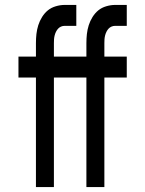

<svg xmlns="http://www.w3.org/2000/svg" viewBox="-20 -760 590 780"><path d="M126 0V-445H55V-530H126V-585Q126 -604 128 -622Q130 -640 135.5 -657.5Q141 -675 151 -691Q161 -707 174.5 -718Q188 -729 206.5 -734.5Q225 -740 243 -740H290V-655H243Q235 -655 228 -652Q221 -649 216 -643.5Q211 -638 207.5 -631Q204 -624 202 -616Q200 -608 199.5 -600.5Q199 -593 199 -585V-530H290V-445H199V0ZM331 0V-445H260V-530H331V-585Q331 -604 333 -622Q335 -640 340.5 -657.5Q346 -675 356 -691Q366 -707 379.5 -718Q393 -729 411.5 -734.5Q430 -740 448 -740H495V-655H448Q440 -655 433 -652Q426 -649 421 -643.5Q416 -638 412.5 -631Q409 -624 407 -616Q405 -608 404.5 -600.5Q404 -593 404 -585V-530H495V-445H404V0Z"/></svg>

Font: Lode Dark
Style: Bold
Weight: 700
Monospace: yes
Designer: Belleve Invis
Foundry: Belleve Invis
Version: Version 29.2.0; ttfautohint (v1.8.3)